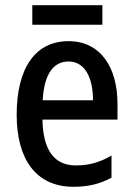

<svg xmlns="http://www.w3.org/2000/svg" viewBox="-20 -707 512 737"><path d="M373 -687H104V-612H373ZM243 -549C117 -549 44 -448 44 -266C44 -99 116 10 262 10C319 10 364 -1 408 -25V-110C362 -83 321 -72 271 -72C188 -72 145 -131 143 -248H431V-308C431 -450 365 -549 243 -549ZM243 -471C307 -471 337 -407 337 -322H144C149 -422 185 -471 243 -471Z"/></svg>

Font: Noto Sans Thai Cond Med
Style: Regular
Weight: 500
Width: 3
Designer: Monotype Design Team
Foundry: Monotype Imaging Inc.
Version: Version 2.002